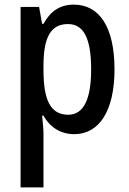

<svg xmlns="http://www.w3.org/2000/svg" viewBox="-20 -570 557 830"><path d="M299 -550C240 -550 198 -522 168 -467H162L149 -540H69V240H168V8C168 -12 165 -40 162 -70H168C195 -21 241 10 301 10C409 10 475 -91 475 -270C475 -454 409 -550 299 -550ZM274 -466C345 -466 374 -398 374 -270C374 -142 342 -74 275 -74C199 -74 168 -136 168 -266V-286C168 -410 200 -466 274 -466Z"/></svg>

Font: Noto Sans Sinhala Condensed Medium
Style: Regular
Weight: 500
Width: 3
Designer: Jelle Bosma - Monotype Design Team
Foundry: Monotype Imaging Inc.
Version: Version 2.006